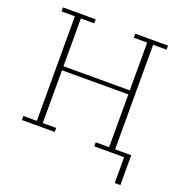

<svg xmlns="http://www.w3.org/2000/svg" viewBox="-149 -828 1061 1118"><g transform="rotate(20 381.0 -269.0)"><path d="M684 0H499V-25H582V-352H171V-25H254V0H51V-25H134V-673H51V-698H254V-673H171V-377H582V-673H499V-698H702V-673H619V-25H719V160H684Z"/></g></svg>

Font: IBM Plex Serif ExtraLight
Style: Regular
Weight: 200
Designer: Mike Abbink, Paul van der Laan, Pieter van Rosmalen
Foundry: Bold Monday
Version: Version 2.5